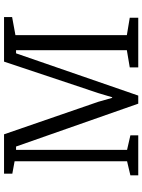

<svg xmlns="http://www.w3.org/2000/svg" viewBox="100 -788 688 927"><g transform="rotate(-90 443.5 -324.0)"><path d="M61 0V-38L129 -54V-597L69 -608V-648H259L416 -193L435 -126H438L458 -193L610 -648H825V-609L738 -593V-55L822 -41V0H582V-41L665 -55V-560V-590H650L446 0H407L200 -590H184V-560V-54L254 -38V0Z"/></g></svg>

Font: Faustina Light Light
Style: Regular
Weight: 300
Version: Version 1.200